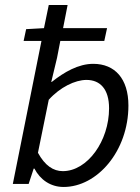

<svg xmlns="http://www.w3.org/2000/svg" viewBox="-20 -732 559 764"><path d="M233 12C367 12 491 -131 491 -312C491 -419 437 -478 351 -478C292 -478 235 -445 186 -406H184L207 -502L220 -569H395L406 -620H231L249 -712H174L155 -620L84 -616L74 -569H145L31 0H94L114 -61H117C140 -17 181 12 233 12ZM324 -414C379 -414 414 -377 414 -301C414 -171 328 -51 230 -51C192 -51 159 -73 131 -124L174 -335C219 -385 279 -414 324 -414Z"/></svg>

Font: Source Sans Pro
Style: Italic
Weight: 400
Italic angle: -11°
Designer: Paul D. Hunt
Foundry: Adobe Systems Incorporated
Version: Version 3.006;hotconv 1.0.111;makeotfexe 2.5.65597